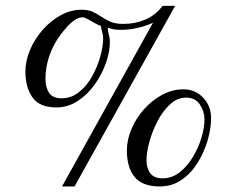

<svg xmlns="http://www.w3.org/2000/svg" viewBox="-20 -635 822 668"><path d="M714.4 -224.6Q714.4 -188 702.4 -146.7Q690.4 -105.5 667.7 -68.8Q645 -32.2 611.8 -9.3Q578.6 13.7 536.1 13.7Q475.1 13.7 448.2 -19.5Q421.4 -52.7 421.4 -111.3Q421.4 -148.9 437.5 -186.5Q453.6 -224.1 481.2 -255.1Q508.8 -286.1 544.2 -305.2Q579.6 -324.2 618.2 -324.2Q659.7 -324.2 687 -294.9Q714.4 -265.6 714.4 -224.6ZM589.4 -614.7 239.3 13.7H195.8L512.2 -555.7Q485.4 -543.9 457.5 -537.6Q429.7 -531.2 400.9 -531.2Q388.7 -531.2 377.4 -532.7Q366.2 -534.2 355 -539.1Q355 -526.4 358.6 -514.4Q362.3 -502.4 362.3 -489.7Q362.3 -454.1 348.1 -414.6Q334 -375 308.8 -340.1Q283.7 -305.2 249.8 -283.2Q215.8 -261.2 176.3 -261.2Q117.2 -261.2 92.8 -296.4Q68.4 -331.5 68.4 -386.2Q68.4 -422.9 84.2 -460.7Q100.1 -498.5 127.7 -530.3Q155.3 -562 190.4 -581.5Q225.6 -601.1 264.2 -601.1Q288.1 -601.1 303.7 -593.5Q319.3 -585.9 333.3 -576.4Q347.2 -566.9 364.7 -559.3Q382.3 -551.8 409.2 -551.8Q449.7 -551.8 485.1 -566.7Q520.5 -581.5 545.9 -614.7ZM691.4 -219.7Q691.4 -247.6 675.3 -271.5Q659.2 -295.4 627.4 -295.4Q596.7 -295.4 571.3 -271.7Q545.9 -248 527.6 -212.6Q509.3 -177.2 499.5 -140.6Q489.7 -104 489.7 -78.1Q489.7 -49.8 502.9 -32.2Q516.1 -14.6 545.9 -14.6Q578.6 -14.6 605.5 -35.9Q632.3 -57.1 651.6 -89.6Q670.9 -122.1 681.2 -157Q691.4 -191.9 691.4 -219.7ZM338.9 -502.9Q338.9 -512.2 335.4 -523.9Q332 -535.6 331.1 -544.9Q322.3 -547.4 309.6 -554.7Q296.9 -562 285.2 -568.4Q273.4 -574.7 267.6 -574.7Q252.9 -574.7 238 -564Q223.1 -553.2 210.7 -538.8Q198.2 -524.4 190.4 -513.7Q165.5 -480.5 151.9 -441.4Q138.2 -402.3 138.2 -359.9Q138.2 -331.5 150.6 -312.3Q163.1 -293 194.3 -293Q228 -293 254.9 -314.5Q281.7 -335.9 300.3 -369.1Q318.8 -402.3 328.9 -438.2Q338.9 -474.1 338.9 -502.9Z"/></svg>

Font: Scheherazade New
Style: Regular
Weight: 400
Designer: SIL International
Foundry: SIL International
Version: Version 4.000